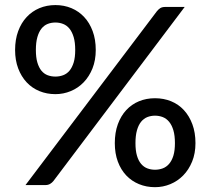

<svg xmlns="http://www.w3.org/2000/svg" viewBox="-20 -748 851 776"><path d="M367 -546Q367 -504.5 353.8 -471.5Q340.5 -438.5 318 -415.2Q295.5 -392 266 -379.8Q236.5 -367.5 204 -367.5Q169 -367.5 139.2 -379.8Q109.5 -392 87.8 -415.2Q66 -438.5 53.5 -471.5Q41 -504.5 41 -546Q41 -588.5 53.5 -622.2Q66 -656 87.8 -679.2Q109.5 -702.5 139.2 -715Q169 -727.5 204 -727.5Q239 -727.5 268.8 -715Q298.5 -702.5 320.2 -679.2Q342 -656 354.5 -622.2Q367 -588.5 367 -546ZM284 -546Q284 -576.5 277.8 -597.8Q271.5 -619 260.8 -632.2Q250 -645.5 235.2 -651.2Q220.5 -657 204 -657Q187 -657 172.5 -651.2Q158 -645.5 147.5 -632.2Q137 -619 131 -597.8Q125 -576.5 125 -546Q125 -516 131 -495.5Q137 -475 147.5 -462.2Q158 -449.5 172.5 -444Q187 -438.5 204 -438.5Q220.5 -438.5 235.2 -444Q250 -449.5 260.8 -462.2Q271.5 -475 277.8 -495.5Q284 -516 284 -546ZM614 -702.5Q619.5 -709.5 627.2 -714.8Q635 -720 649 -720H726.5L196 -16.5Q190.5 -9.5 182.5 -4.8Q174.5 0 163 0H83ZM770 -169.5Q770 -128 756.5 -95Q743 -62 720.5 -39Q698 -16 668.5 -3.8Q639 8.5 606.5 8.5Q571.5 8.5 541.8 -3.8Q512 -16 490.2 -39Q468.5 -62 456.2 -95Q444 -128 444 -169.5Q444 -212 456.2 -245.8Q468.5 -279.5 490.2 -303Q512 -326.5 541.8 -338.8Q571.5 -351 606.5 -351Q641.5 -351 671.5 -338.8Q701.5 -326.5 723.2 -303Q745 -279.5 757.5 -245.8Q770 -212 770 -169.5ZM687 -169.5Q687 -200 680.8 -221.2Q674.5 -242.5 663.5 -255.8Q652.5 -269 637.8 -274.8Q623 -280.5 606.5 -280.5Q590 -280.5 575.5 -274.8Q561 -269 550.2 -255.8Q539.5 -242.5 533.5 -221.2Q527.5 -200 527.5 -169.5Q527.5 -139.5 533.5 -119Q539.5 -98.5 550.2 -85.8Q561 -73 575.5 -67.5Q590 -62 606.5 -62Q623 -62 637.8 -67.5Q652.5 -73 663.5 -85.8Q674.5 -98.5 680.8 -119Q687 -139.5 687 -169.5Z"/></svg>

Font: Lato 2
Style: Regular
Weight: 600
Designer: Lukasz Dziedzic with Adam Twardoch and Botio Nikoltchev
Foundry: tyPoland Lukasz Dziedzic
Version: Version 2.015; 2015-08-06; http://www.latofonts.com/